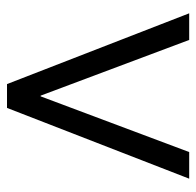

<svg xmlns="http://www.w3.org/2000/svg" viewBox="-26 -534 560 548"><g transform="rotate(90 254.0 -260.0)"><path d="M18 -520 220 0H288L490 -520H414L255 -96H253L94 -520Z"/></g></svg>

Font: Non Bureau Light
Style: Regular
Weight: 300
Designer: Jona Saucedo
Foundry: Non Foundry
Version: Version 1.000;FEAKit 1.0